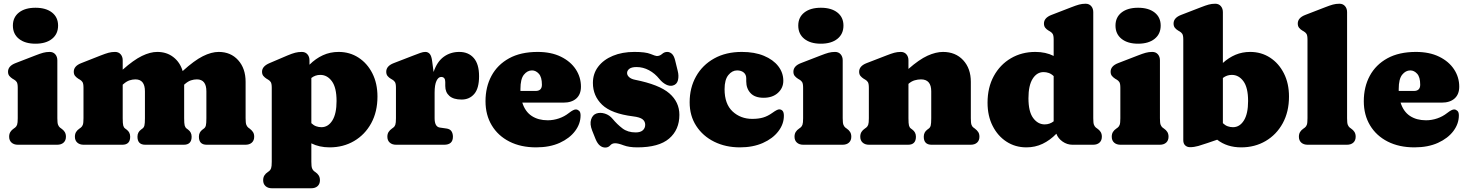

<svg xmlns="http://www.w3.org/2000/svg" viewBox="-20 -775 7858 1028"><path d="M170 -541Q114 -541 81.5 -567Q49 -593 49 -638Q49 -682.5 81.5 -708Q114 -733.5 170 -733.5Q226 -733.5 258.5 -708Q291 -682.5 291 -638Q291 -593 258.5 -567Q226 -541 170 -541ZM287 -452V-142Q287 -116.5 290.8 -107Q294.5 -97.5 301 -92L308 -87Q320 -79 326.5 -68.5Q333 -58 333 -43Q333 -23 320.5 -11.5Q308 0 286 0H76Q54.5 0 41.8 -11.5Q29 -23 29 -43Q29 -58 35.5 -68.5Q42 -79 54 -87L61 -92Q68 -97.5 71.5 -107Q75 -116.5 75 -142V-305Q75 -327.5 69.5 -335.8Q64 -344 55 -349L48 -353Q37 -360 30 -368.5Q23 -377 23 -391Q23 -421.5 63 -437L169 -478Q194.5 -488 211 -492.5Q227.5 -497 246 -497Q265 -497 276 -484.2Q287 -471.5 287 -452Z M637 -452V-402Q695.5 -454 740 -475.5Q784.5 -497 822 -497Q872.5 -497 908.2 -469.2Q944 -441.5 958 -394.5Q1020 -451 1066 -474Q1112 -497 1151 -497Q1215.5 -497 1255.2 -452.8Q1295 -408.5 1295 -337V-142Q1295 -116.5 1298.8 -107Q1302.5 -97.5 1309 -92L1316 -87Q1328 -78 1334.5 -68Q1341 -58 1341 -43Q1341 -23 1328.5 -11.5Q1316 0 1294 0H1087Q1045 0 1045 -43Q1045 -67 1064 -81L1072 -87Q1079.5 -92.5 1082.2 -103Q1085 -113.5 1085 -142V-286Q1085 -350 1034 -350Q1018.5 -350 1002.5 -344.8Q986.5 -339.5 970 -325L966 -321.5V-142Q966 -113.5 968.8 -103.2Q971.5 -93 979 -87L987 -81Q1006 -67 1006 -43Q1006 0 964 0H758Q716 0 716 -43Q716 -67 735 -81L743 -87Q750.5 -92.5 753.2 -103Q756 -113.5 756 -142V-286Q756 -350 705 -350Q689.5 -350 673.5 -344.8Q657.5 -339.5 641 -325L637 -321.5V-142Q637 -113.5 639.8 -103Q642.5 -92.5 650 -87L658 -81Q677 -67 677 -43Q677 0 635 0H428Q406.5 0 393.8 -11.5Q381 -23 381 -43Q381 -58 387.5 -68.5Q394 -79 406 -87L413 -92Q420 -97.5 423.5 -107Q427 -116.5 427 -142V-305Q427 -327.5 421.5 -335.8Q416 -344 407 -349L400 -353Q389 -360 382 -368.5Q375 -377 375 -391Q375 -421.5 415 -437L519 -478Q544.5 -488 561 -492.5Q577.5 -497 596 -497Q615 -497 626 -484.2Q637 -471.5 637 -452Z M1637 -452V-428.5Q1670 -461.5 1708.8 -479.2Q1747.5 -497 1793 -497Q1852.5 -497 1899.5 -466.5Q1946.5 -436 1973.8 -382.2Q2001 -328.5 2001 -258Q2001 -176.5 1967.5 -115.2Q1934 -54 1876 -20Q1818 14 1745 14Q1689.5 14 1647 -7.5V91Q1647 116.5 1650.8 126Q1654.5 135.5 1661 141L1668 146Q1680 154 1686.5 164.5Q1693 175 1693 190Q1693 210 1680.5 221.5Q1668 233 1646 233H1436Q1414.5 233 1401.8 221.5Q1389 210 1389 190Q1389 175 1395.5 164.5Q1402 154 1414 146L1421 141Q1428 135.5 1431.5 126Q1435 116.5 1435 91V-305Q1435 -327.5 1429.5 -335.8Q1424 -344 1415 -349L1408 -353Q1397 -360 1390 -368.5Q1383 -377 1383 -391Q1383 -420 1423 -437L1519 -478Q1544 -488.5 1560.8 -492.8Q1577.5 -497 1596 -497Q1615 -497 1626 -484.2Q1637 -471.5 1637 -452ZM1695 -374Q1668 -374 1647 -357.5V-115.5Q1659.5 -103.5 1673 -98.8Q1686.5 -94 1701 -94Q1737 -94 1759.5 -130Q1782 -166 1782 -234Q1782 -306 1757 -340Q1732 -374 1695 -374Z M2294 -446 2301.5 -389.5Q2320 -445 2356 -471Q2392 -497 2439 -497Q2488 -497 2516.5 -464.5Q2545 -432 2545 -367Q2545 -302 2519.2 -272Q2493.5 -242 2451.5 -242Q2408 -242 2386 -261.5Q2364 -281 2364 -314.5V-336Q2364 -363 2342 -363Q2327 -363 2317 -342Q2307 -321 2307 -279V-142Q2307 -96 2335 -92L2370 -87Q2389 -84.5 2397 -72.5Q2405 -60.5 2405 -43Q2405 0 2358 0H2101Q2079.5 0 2066.8 -11.5Q2054 -23 2054 -43Q2054 -58 2060.5 -68.2Q2067 -78.5 2079 -87L2086 -92Q2093 -97 2096.5 -106.8Q2100 -116.5 2100 -142V-305Q2100 -327.5 2094.5 -335.8Q2089 -344 2080 -349L2073 -353Q2062 -359.5 2055 -368.2Q2048 -377 2048 -391Q2048 -421.5 2088 -437L2194 -478Q2216 -486.5 2230.8 -491.8Q2245.5 -497 2257 -497Q2272 -497 2281.2 -486Q2290.5 -475 2294 -446Z M3090.5 -311Q3090.5 -270 3065.8 -247.8Q3041 -225.5 2996.5 -225.5H2776.5Q2791.5 -177.5 2826.8 -154.2Q2862 -131 2912.5 -131Q2943 -131 2972.5 -141Q3002 -151 3026 -170Q3051.5 -190 3064 -189Q3073 -188.5 3080.8 -181.5Q3088.5 -174.5 3088.5 -157Q3088.5 -112.5 3059.2 -73.5Q3030 -34.5 2976.8 -10.2Q2923.5 14 2850.5 14Q2768.5 14 2707.5 -17Q2646.5 -48 2613 -103.8Q2579.5 -159.5 2579.5 -233Q2579.5 -309.5 2611.5 -369Q2643.5 -428.5 2705.8 -462.8Q2768 -497 2858.5 -497Q2931 -497 2983 -471.5Q3035 -446 3062.8 -403.8Q3090.5 -361.5 3090.5 -311ZM2766.5 -298.5Q2766.5 -293 2766.5 -288H2847.5Q2881.5 -288 2881.5 -321.5Q2881.5 -362 2865.2 -380Q2849 -398 2828.5 -398Q2803.5 -398 2785 -375Q2766.5 -352 2766.5 -298.5Z M3388.5 -416Q3361.5 -416 3349.5 -406.5Q3337.5 -397 3337.5 -384Q3337.5 -372 3348.5 -362Q3359.5 -352 3379.5 -348Q3510 -322 3563.8 -275.2Q3617.5 -228.5 3617.5 -160Q3617.5 -80 3562.5 -33Q3507.5 14 3392.5 14Q3347.5 14 3318.8 3Q3290 -8 3273.5 -8Q3257 -8 3247 3.5Q3237 15 3220.5 15Q3205 15 3191.8 4.2Q3178.5 -6.5 3168.5 -31L3150.5 -76Q3137 -110.5 3144.8 -135Q3152.5 -159.5 3172.5 -167Q3193.5 -174.5 3218.5 -166.8Q3243.5 -159 3260.5 -138Q3284.5 -109 3312.8 -87.5Q3341 -66 3383.5 -66Q3409 -66 3421.8 -77.5Q3434.5 -89 3434.5 -107Q3434.5 -125 3420.5 -136.2Q3406.5 -147.5 3369.5 -152Q3253.5 -166.5 3204 -214Q3154.5 -261.5 3154.5 -331Q3154.5 -381 3183 -418.2Q3211.5 -455.5 3261.5 -476.2Q3311.5 -497 3376.5 -497Q3436.5 -497 3463.2 -486Q3490 -475 3496.5 -475Q3512.5 -475 3524.8 -486Q3537 -497 3552.5 -497Q3566 -497 3577.2 -487Q3588.5 -477 3594.5 -453L3608.5 -396Q3615.5 -369 3610 -346Q3604.5 -323 3582.5 -317Q3565.5 -312.5 3546.2 -322.2Q3527 -332 3510.5 -352Q3486.5 -382 3454.8 -399Q3423 -416 3388.5 -416Z M4174 -342.5Q4174 -304 4145.2 -277.8Q4116.5 -251.5 4068.5 -251.5Q4022 -251.5 3998.8 -276.2Q3975.5 -301 3975.5 -339.5V-355.5Q3975.5 -375.5 3962 -386.8Q3948.5 -398 3926.5 -398Q3900 -398 3879.8 -373.2Q3859.5 -348.5 3859.5 -297.5Q3859.5 -218 3902.5 -178.2Q3945.5 -138.5 4007.5 -138.5Q4041.5 -138.5 4066 -145.8Q4090.5 -153 4115 -170.5Q4142 -190 4152.5 -189.5Q4164 -189 4170.5 -181Q4177 -173 4177 -155Q4177 -110.5 4147.2 -71.8Q4117.5 -33 4064.5 -9.5Q4011.5 14 3941.5 14Q3865 14 3804 -16.2Q3743 -46.5 3707.8 -100.8Q3672.5 -155 3672.5 -227.5Q3672.5 -305 3706.8 -366Q3741 -427 3803.8 -462Q3866.5 -497 3952 -497Q4020.5 -497 4070.2 -476.2Q4120 -455.5 4147 -420.5Q4174 -385.5 4174 -342.5Z M4375 -541Q4319 -541 4286.5 -567Q4254 -593 4254 -638Q4254 -682.5 4286.5 -708Q4319 -733.5 4375 -733.5Q4431 -733.5 4463.5 -708Q4496 -682.5 4496 -638Q4496 -593 4463.5 -567Q4431 -541 4375 -541ZM4492 -452V-142Q4492 -116.5 4495.8 -107Q4499.5 -97.5 4506 -92L4513 -87Q4525 -79 4531.5 -68.5Q4538 -58 4538 -43Q4538 -23 4525.5 -11.5Q4513 0 4491 0H4281Q4259.5 0 4246.8 -11.5Q4234 -23 4234 -43Q4234 -58 4240.5 -68.5Q4247 -79 4259 -87L4266 -92Q4273 -97.5 4276.5 -107Q4280 -116.5 4280 -142V-305Q4280 -327.5 4274.5 -335.8Q4269 -344 4260 -349L4253 -353Q4242 -360 4235 -368.5Q4228 -377 4228 -391Q4228 -421.5 4268 -437L4374 -478Q4399.5 -488 4416 -492.5Q4432.5 -497 4451 -497Q4470 -497 4481 -484.2Q4492 -471.5 4492 -452Z M4844 -452V-406Q4901.5 -456.5 4946.2 -476.8Q4991 -497 5029 -497Q5096 -497 5137 -452.8Q5178 -408.5 5178 -337V-142Q5178 -116.5 5181.5 -106.8Q5185 -97 5192 -92L5199 -87Q5211 -78 5217.5 -68Q5224 -58 5224 -43Q5224 -23 5211.5 -11.5Q5199 0 5177 0H4968Q4926 0 4926 -43Q4926 -67 4945 -81L4953 -87Q4960.5 -92.5 4963.2 -103Q4966 -113.5 4966 -142V-286Q4966 -350 4911 -350Q4894.5 -350 4877.2 -345Q4860 -340 4844 -326V-142Q4844 -113.5 4846.8 -103Q4849.5 -92.5 4857 -87L4865 -81Q4884 -67 4884 -43Q4884 0 4842 0H4633Q4611.5 0 4598.8 -11.5Q4586 -23 4586 -43Q4586 -58 4592.5 -68.5Q4599 -79 4611 -87L4618 -92Q4625 -97.5 4628.5 -107Q4632 -116.5 4632 -142V-305Q4632 -327.5 4626.5 -335.8Q4621 -344 4612 -349L4605 -353Q4594 -360 4587 -368.5Q4580 -377 4580 -391Q4580 -421.5 4620 -437L4726 -478Q4751.5 -488 4768 -492.5Q4784.5 -497 4803 -497Q4822 -497 4833 -484.2Q4844 -471.5 4844 -452Z M5267.5 -225Q5267.5 -306.5 5301 -367.8Q5334.5 -429 5392.5 -463Q5450.5 -497 5523.5 -497Q5579 -497 5621.5 -475.5V-563Q5621.5 -585.5 5616 -593.8Q5610.5 -602 5601.5 -607L5594.5 -611Q5583.5 -617.5 5576.5 -626.2Q5569.5 -635 5569.5 -649Q5569.5 -679.5 5609.5 -695L5715.5 -736Q5741 -746 5757.5 -750.5Q5774 -755 5792.5 -755Q5811.5 -755 5822.5 -742.2Q5833.5 -729.5 5833.5 -710V-142Q5833.5 -116.5 5837.2 -107Q5841 -97.5 5847.5 -92L5854.5 -87Q5866.5 -79 5873 -68.5Q5879.5 -58 5879.5 -43Q5879.5 -23 5867 -11.5Q5854.5 0 5832.5 0H5722.5Q5693.5 0 5669.2 -17Q5645 -34 5636 -59Q5602 -24 5562.2 -5Q5522.5 14 5475.5 14Q5416 14 5369 -16.5Q5322 -47 5294.8 -100.8Q5267.5 -154.5 5267.5 -225ZM5486.5 -249Q5486.5 -177 5511.8 -143Q5537 -109 5573.5 -109Q5600.5 -109 5621.5 -125.5V-367.5Q5609 -379.5 5595.5 -384.2Q5582 -389 5567.5 -389Q5531.5 -389 5509 -353.2Q5486.5 -317.5 5486.5 -249Z M6073.5 -541Q6017.5 -541 5985 -567Q5952.5 -593 5952.5 -638Q5952.5 -682.5 5985 -708Q6017.5 -733.5 6073.5 -733.5Q6129.5 -733.5 6162 -708Q6194.5 -682.5 6194.5 -638Q6194.5 -593 6162 -567Q6129.5 -541 6073.5 -541ZM6190.5 -452V-142Q6190.5 -116.5 6194.2 -107Q6198 -97.5 6204.5 -92L6211.5 -87Q6223.5 -79 6230 -68.5Q6236.5 -58 6236.5 -43Q6236.5 -23 6224 -11.5Q6211.5 0 6189.5 0H5979.5Q5958 0 5945.2 -11.5Q5932.5 -23 5932.5 -43Q5932.5 -58 5939 -68.5Q5945.5 -79 5957.5 -87L5964.5 -92Q5971.5 -97.5 5975 -107Q5978.5 -116.5 5978.5 -142V-305Q5978.5 -327.5 5973 -335.8Q5967.5 -344 5958.5 -349L5951.5 -353Q5940.5 -360 5933.5 -368.5Q5926.5 -377 5926.5 -391Q5926.5 -421.5 5966.5 -437L6072.5 -478Q6098 -488 6114.5 -492.5Q6131 -497 6149.5 -497Q6168.5 -497 6179.5 -484.2Q6190.5 -471.5 6190.5 -452Z M6527.5 -710V-438Q6559 -466.5 6595.2 -481.8Q6631.5 -497 6673.5 -497Q6733 -497 6780 -466.5Q6827 -436 6854.2 -382.2Q6881.5 -328.5 6881.5 -258Q6881.5 -176.5 6848 -115.2Q6814.5 -54 6756.5 -20Q6698.5 14 6625.5 14Q6549.5 14 6497 -27L6444.5 -9Q6418.5 0 6396 6.5Q6373.5 13 6351.5 13Q6336 13 6325.8 3.5Q6315.5 -6 6315.5 -24V-563Q6315.5 -585.5 6310 -593.8Q6304.5 -602 6295.5 -607L6288.5 -611Q6277.5 -617.5 6270.5 -626.2Q6263.5 -635 6263.5 -649Q6263.5 -679.5 6303.5 -695L6409.5 -736Q6435 -746 6451.5 -750.5Q6468 -755 6486.5 -755Q6505.5 -755 6516.5 -742.2Q6527.5 -729.5 6527.5 -710ZM6575.5 -374Q6548.5 -374 6527.5 -357.5V-115.5Q6540 -103.5 6553.5 -98.8Q6567 -94 6581.5 -94Q6617.5 -94 6640 -130Q6662.5 -166 6662.5 -234Q6662.5 -306 6637.5 -340Q6612.5 -374 6575.5 -374Z M7192.5 -710V-142Q7192.5 -116.5 7196.2 -107Q7200 -97.5 7206.5 -92L7213.5 -87Q7225.5 -79 7232 -68.5Q7238.5 -58 7238.5 -43Q7238.5 -23 7226 -11.5Q7213.5 0 7191.5 0H6981.5Q6960 0 6947.2 -11.5Q6934.5 -23 6934.5 -43Q6934.5 -58 6941 -68.5Q6947.5 -79 6959.5 -87L6966.5 -92Q6973.5 -97.5 6977 -107Q6980.5 -116.5 6980.5 -142V-563Q6980.5 -585.5 6975 -593.8Q6969.5 -602 6960.5 -607L6953.5 -611Q6942.5 -617.5 6935.5 -626.2Q6928.5 -635 6928.5 -649Q6928.5 -679.5 6968.5 -695L7074.5 -736Q7100 -746 7116.5 -750.5Q7133 -755 7151.5 -755Q7170.5 -755 7181.5 -742.2Q7192.5 -729.5 7192.5 -710Z M7793 -311Q7793 -270 7768.2 -247.8Q7743.5 -225.5 7699 -225.5H7479Q7494 -177.5 7529.2 -154.2Q7564.5 -131 7615 -131Q7645.5 -131 7675 -141Q7704.5 -151 7728.5 -170Q7754 -190 7766.5 -189Q7775.5 -188.5 7783.2 -181.5Q7791 -174.5 7791 -157Q7791 -112.5 7761.8 -73.5Q7732.5 -34.5 7679.2 -10.2Q7626 14 7553 14Q7471 14 7410 -17Q7349 -48 7315.5 -103.8Q7282 -159.5 7282 -233Q7282 -309.5 7314 -369Q7346 -428.5 7408.2 -462.8Q7470.5 -497 7561 -497Q7633.5 -497 7685.5 -471.5Q7737.5 -446 7765.2 -403.8Q7793 -361.5 7793 -311ZM7469 -298.5Q7469 -293 7469 -288H7550Q7584 -288 7584 -321.5Q7584 -362 7567.8 -380Q7551.5 -398 7531 -398Q7506 -398 7487.5 -375Q7469 -352 7469 -298.5Z"/></svg>

Font: Fraunces 9pt S100 Black
Style: Regular
Weight: 900
Version: Version 1.000; ttfautohint (v1.8.3)